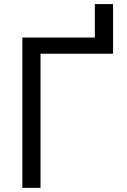

<svg xmlns="http://www.w3.org/2000/svg" viewBox="-20 -909 615 929"><path d="M88.1 -727.3H438.9V-889.2H527V-649.1H176.1V0H88.1Z"/></svg>

Font: Fast_Sans
Style: Regular
Weight: 400
Designer: Rasmus Andersson
Foundry: rsms
Version: Version 3.018;git-588b23468